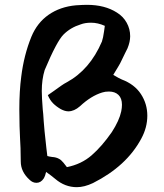

<svg xmlns="http://www.w3.org/2000/svg" viewBox="-20 -720 680 795"><path d="M298 55Q249 55 209 21Q201 14 191.5 7Q182 0 171 -8Q170 -5 169 -1.5Q168 2 167 6Q164 14 161 19Q149 37 131 37Q115 37 102 24Q66 -9 66 -51Q66 -83 65 -107Q64 -131 63 -147Q62 -167 61 -197Q60 -227 60 -267Q60 -305 62 -339Q64 -373 68 -403Q79 -492 110 -568Q134 -626 181.5 -659Q229 -692 294 -698Q309 -699 320.5 -699.5Q332 -700 340 -700Q414 -700 464 -668Q490 -652 504.5 -626Q519 -600 519 -570Q519 -547 508 -520L498 -500Q494 -492 490 -483.5Q486 -475 481 -465Q479 -460 471 -446.5Q463 -433 449 -410Q474 -395 484 -391Q537 -371 563.5 -330.5Q590 -290 590 -241Q590 -192 565 -146Q504 -32 365 38Q329 55 298 55ZM257 -28Q317 -40 359.5 -77Q402 -114 443 -173Q474 -221 482 -259Q485 -274 485 -286Q485 -313 470.5 -327Q456 -341 431 -341Q415 -341 403 -337Q357 -323 311 -280Q287 -259 263 -259Q249 -259 232 -268Q213 -279 200 -292Q187 -305 178 -326L201 -342Q219 -355 232.5 -364.5Q246 -374 256 -379Q352 -431 402 -548Q407 -562 411 -591L414 -613Q385 -626 357 -626Q332 -626 314 -619Q272 -606 243 -577Q215 -549 165 -430Q153 -391 153 -343Q153 -330 154 -311Q155 -292 157 -267Q158 -260 159 -247.5Q160 -235 161 -218Q162 -205 164.5 -177Q167 -149 172 -107L176 -74Q179 -73 184 -72Q189 -71 196 -70Q213 -69 225 -62Q233 -58 243 -46Z"/></svg>

Font: Mansalva
Style: Regular
Weight: 400
Designer: Carolina Short
Foundry: Carolina Short
Version: Version 2.112; ttfautohint (v1.8.4.7-5d5b)